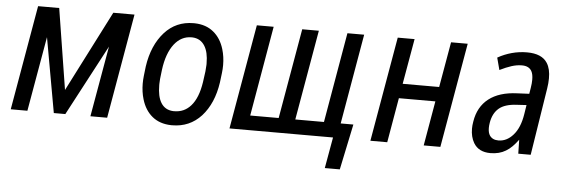

<svg xmlns="http://www.w3.org/2000/svg" viewBox="-46 -668 2839 965"><g transform="rotate(5 1373.0 -185.5)"><path d="M282.2 -120.6 490.2 -528.3H597.2L505.4 0H420.9L483.4 -356.9L294.4 0H236.3L168.9 -377L103 0H19L110.8 -528.3H217.3Z M758.8 -263.7 753.4 -217.8 752 -192.9Q752 -189 752 -185.1Q752 -128.9 771 -97.7Q791.5 -64 833 -62Q835.9 -62 838.4 -62Q888.7 -62 921.9 -99.6Q957.5 -139.6 969.7 -220.7L977.1 -274.9L979.5 -308.1Q979.5 -312 979.5 -315.4Q979.5 -372.1 959.5 -403.8Q938.5 -437.5 897.5 -439.5Q895 -439.5 892.6 -439.5Q841.3 -439.5 806.2 -395Q769.5 -347.7 758.8 -263.7ZM670.9 -227.1 676.3 -273.4Q691.9 -381.3 751 -447.3Q808.6 -511.2 896.5 -511.2Q899.4 -511.2 902.8 -511.2Q960.4 -509.8 998 -478.5Q1035.6 -447.8 1051.8 -393.6Q1063 -356.4 1063 -314Q1063 -294.4 1060.5 -273.9L1054.7 -226.6Q1039.1 -119.1 980.5 -54.2Q921.9 9.3 834 9.3Q831.1 9.3 828.1 9.3Q771 7.8 733.4 -22.9Q695.8 -53.7 679.7 -107.9Q668.5 -145 668.5 -187Q668.5 -206.5 670.9 -227.1Z M1299.3 -528.3 1220.7 -73.7H1364.3L1443.4 -528.3H1527.3L1448.2 -73.7H1592.8L1671.4 -528.3H1755.9L1677.2 -73.7H1741.2L1692.9 156.7H1617.2L1645 0H1122.6L1214.4 -528.3Z M2186.5 0H2102.5L2141.6 -225.6H1957.5L1918.5 0H1833.5L1925.3 -528.3H2010.3L1970.2 -299.3H2154.3L2194.3 -528.3H2278.3Z M2592.3 -200.7 2599.6 -247.1 2550.3 -244.1Q2490.7 -241.2 2460.9 -215.8Q2431.2 -190.4 2423.3 -142.6Q2420.9 -127.9 2420.9 -116.2Q2420.9 -91.8 2430.2 -78.1Q2444.3 -57.6 2474.1 -57.6Q2516.1 -57.6 2548.3 -94.2Q2581.5 -131.3 2592.3 -200.7ZM2579.6 -511.2Q2654.3 -511.2 2682.1 -467.3Q2700.7 -438 2700.2 -390.1Q2700.2 -366.7 2695.8 -339.4L2642.6 -2L2642.1 0H2640.6H2581.1H2579.6V-1.5L2578.1 -70.3Q2563 -49.8 2548.3 -35.2Q2533.7 -20.5 2517.1 -10.7Q2484.4 9.3 2439.5 9.3Q2379.9 9.3 2354.5 -33.7Q2336.9 -64 2336.9 -105Q2336.9 -122.1 2340.3 -141.1Q2352.1 -216.3 2404.8 -257.3Q2457.5 -298.3 2547.4 -301.8L2608.4 -304.7L2613.3 -334.5Q2617.2 -357.9 2617.2 -376.5Q2617.2 -403.8 2608.9 -418.9Q2595.2 -444.3 2558.6 -443.8Q2533.7 -443.8 2506.8 -435.1Q2479.5 -426.3 2450.2 -411.6L2448.2 -410.6L2447.8 -412.6L2432.6 -470.2L2432.1 -471.7L2433.6 -472.7Q2465.3 -490.7 2502.7 -501Q2540 -511.2 2579.6 -511.2Z"/></g></svg>

Font: MAUL Condensed Italic
Style: Condenced Regular Italic
Weight: 400
Italic angle: -12°
Designer: MAUL
Version: Version 1.0; 2020; ttfautohint (v1.8.3)